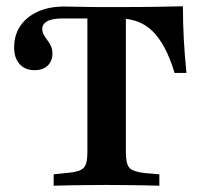

<svg xmlns="http://www.w3.org/2000/svg" viewBox="-20 -591 642 611"><path d="M310.5 -2.4Q283.9 -2.4 254.8 -2Q225.8 -1.6 198.8 -1.2Q171.8 -0.8 150.8 0V-36.3L197.6 -41.1Q234.7 -44.4 246.4 -56.9Q258.1 -69.4 258.1 -105.6V-201.6H380.6V-105.6Q380.6 -69.4 391.9 -56.9Q403.2 -44.4 440.3 -40.3L487.1 -36.3V0Q466.9 -0.8 439.5 -1.2Q412.1 -1.6 383.1 -2Q354 -2.4 327.4 -2.4H318.5ZM258.1 -532.3H180.6Q146 -532.3 130.2 -523.4Q114.5 -514.5 114.5 -499.2Q114.5 -488.7 119.4 -480.2Q124.2 -471.8 130.6 -463.3Q137.1 -454.8 141.9 -444.8Q146.8 -434.7 146.8 -421Q146.8 -396.8 131.9 -382.3Q116.9 -367.7 90.3 -367.7Q59.7 -367.7 42.3 -387.1Q25 -406.5 25 -440.3Q25 -479 44.4 -508.1Q63.7 -537.1 99.6 -553.6Q135.5 -570.2 184.7 -570.2Q197.6 -570.2 209.3 -569.8Q221 -569.4 233.1 -569.4Q245.2 -569.4 258.5 -569Q271.8 -568.5 287.9 -568.5H359.7Q429.8 -568.5 478.6 -569.4Q527.4 -570.2 562.1 -571Q562.1 -519.4 564.9 -466.5Q567.7 -413.7 573.4 -358.9H535.5Q521.8 -404.8 504.4 -437.5Q487.1 -470.2 466.1 -491.1Q445.2 -512.1 418.1 -522.2Q391.1 -532.3 356.5 -532.3ZM258.1 -201.6V-547.6H380.6V-201.6Z"/></svg>

Font: Playfair 9pt
Style: Bold
Weight: 700
Designer: Claus Eggers Sørensen
Foundry: Claus Eggers Sørensen
Version: Version 2.203